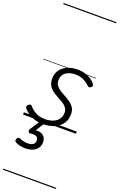

<svg xmlns="http://www.w3.org/2000/svg" viewBox="-269 -1072 1018 1634"><g transform="rotate(20 239.5 -255.0)"><path d="M185 19Q140 19 104 6.5Q68 -6 43 -25Q18 -44 6 -61Q1 -69 2.5 -76.5Q4 -84 13 -92Q23 -100 30.5 -101Q38 -102 45 -93Q66 -67 102 -47Q138 -27 188 -27Q227 -27 258.5 -39Q290 -51 308.5 -75.5Q327 -100 327 -135Q327 -162 312.5 -180.5Q298 -199 275.5 -213Q253 -227 227.5 -240Q202 -253 179.5 -270Q157 -287 142.5 -311Q128 -335 128 -372Q128 -417 150.5 -449.5Q173 -482 214 -500.5Q255 -519 308 -519Q350 -519 383 -507Q416 -495 438.5 -478.5Q461 -462 470 -446Q476 -437 475 -430.5Q474 -424 464 -417Q456 -411 449 -410.5Q442 -410 435 -417Q409 -442 377.5 -457.5Q346 -473 303 -473Q249 -473 216 -448Q183 -423 183 -377Q183 -349 197.5 -330Q212 -311 235 -296.5Q258 -282 283.5 -268.5Q309 -255 331.5 -238.5Q354 -222 368.5 -199Q383 -176 383 -142Q383 -89 356 -53Q329 -17 284 1Q239 19 185 19ZM115 264Q91 264 65 258.5Q39 253 21 240Q13 234 14 225.5Q15 217 19 210Q25 201 31.5 199Q38 197 46 200Q60 207 78.5 212Q97 217 120 217Q151 217 168 205Q185 193 185 168Q185 143 166.5 134Q148 125 113 130Q105 131 101 128.5Q97 126 94 121Q92 114 92.5 108.5Q93 103 99 94L162 -4H206L135 108L120 94Q159 84 186 91Q213 98 227 117Q241 136 241 164Q241 195 225 217.5Q209 240 181 252Q153 264 115 264ZM0 490H479V500H0ZM0 -20H479V0H0ZM0 -505H479V-500H0ZM0 -1010H479V-1000H0Z"/></g></svg>

Font: Playwrite MX Guides
Style: Regular
Weight: 400
Designer: Veronika Burian, José Scaglione
Foundry: TypeTogether
Version: Version 1.003